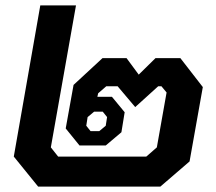

<svg xmlns="http://www.w3.org/2000/svg" viewBox="-20 -690 799 710"><path d="M31 -111 129 -670H261L168 -145L195 -111H521L560 -145L596 -348L577 -371H565L480 -294L415 -371H373L343 -345L340 -332H394L441 -275L429 -201L371 -152H274L223 -215L252 -376L359 -475H448L493 -414L555 -475H647L730 -368L681 -93L573 0H121ZM347 -205 371 -225 376 -257 360 -277H328L304 -257L299 -225L315 -205Z"/></svg>

Font: Chakra Petch
Style: Bold Italic
Weight: 700
Italic angle: -10°
Designer: Katatrad Aksorn Co.,Ltd.
Foundry: Cadson Demak Co.,Ltd.
Version: Version 1.000; ttfautohint (v1.6)